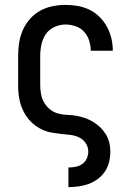

<svg xmlns="http://www.w3.org/2000/svg" viewBox="-20 -548 540 783"><path d="M259 215V135H260Q275 135 289.5 132Q304 129 316 120.5Q328 112 334 98Q340 84 340 70Q340 51 329 35Q318 19 301 11.5Q284 4 265.5 2Q247 0 228.5 -2Q210 -4 191.5 -7Q173 -10 156 -17.5Q139 -25 124 -36Q109 -47 97 -61.5Q85 -76 76.5 -92.5Q68 -109 63 -126.5Q58 -144 56 -162.5Q54 -181 54 -200V-320Q54 -347 58 -373.5Q62 -400 73 -425Q84 -450 102 -470.5Q120 -491 143.5 -504Q167 -517 193.5 -522.5Q220 -528 247 -528Q273 -528 298 -523.5Q323 -519 345.5 -508Q368 -497 386 -479Q404 -461 416 -439Q428 -417 434 -392.5Q440 -368 440 -342Q440 -342 440 -341.5Q440 -341 440 -341H350Q350 -341 350 -341Q350 -341 350 -342Q350 -362 343.5 -382.5Q337 -403 323 -418.5Q309 -434 288.5 -441Q268 -448 247 -448Q224 -448 202 -438Q180 -428 167 -409Q154 -390 149 -366.5Q144 -343 144 -320V-200Q144 -182 147.5 -163.5Q151 -145 160.5 -129Q170 -113 184.5 -101.5Q199 -90 217 -85Q235 -80 253.5 -79.5Q272 -79 290 -76Q308 -73 325.5 -67Q343 -61 359 -51.5Q375 -42 388.5 -29Q402 -16 411.5 -0.5Q421 15 425.5 33Q430 51 430 70Q430 91 425 112Q420 133 408.5 150.5Q397 168 380 181Q363 194 343 201.5Q323 209 302 212Q281 215 260 215Z"/></svg>

Font: Iosevka SS04 Medium
Style: Regular
Weight: 500
Monospace: yes
Designer: Belleve Invis
Foundry: Belleve Invis
Version: Version 19.0.0; ttfautohint (v1.8.4)